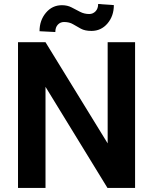

<svg xmlns="http://www.w3.org/2000/svg" viewBox="-20 -917 748 937"><path d="M639.2 -710.9V0H504.4L202.1 -493.2V0H67.9V-710.9H202.1L505.4 -217.3V-710.9ZM459 -897.5 535.6 -892.1Q535.6 -838.9 504.6 -802.5Q473.6 -766.1 426.3 -766.1Q394.5 -766.1 374.5 -777.1Q354.5 -788.1 336.4 -798.8Q318.4 -809.6 292.5 -809.6Q274.4 -809.6 262.2 -796.6Q250 -783.7 250 -760.7L172.9 -764.6Q172.9 -817.4 203.9 -854.5Q234.9 -891.6 282.2 -891.6Q308.6 -891.6 329.3 -880.9Q350.1 -870.1 370.6 -859.4Q391.1 -848.6 415.5 -848.6Q433.6 -848.6 446.3 -861.8Q459 -875 459 -897.5Z"/></svg>

Font: Vazirmatn RD FD SemiBold
Style: Regular
Weight: 600
Designer: Saber Rastikerdar
Foundry: Saber Rastikerdar
Version: Version 33.003